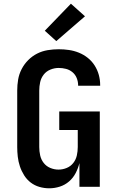

<svg xmlns="http://www.w3.org/2000/svg" viewBox="-20 -1009 640 1037"><path d="M246 8Q219 8 193 0.5Q167 -7 146 -23Q125 -39 110.5 -62Q96 -85 87.5 -110.5Q79 -136 76 -162.5Q73 -189 73 -215V-520Q73 -550 78 -579.5Q83 -609 97 -636Q111 -663 132.5 -684.5Q154 -706 180.5 -719.5Q207 -733 237 -738Q267 -743 297 -743Q325 -743 352.5 -739Q380 -735 406 -724.5Q432 -714 454 -696.5Q476 -679 491 -655.5Q506 -632 513.5 -605Q521 -578 521 -550V-546H402V-548Q402 -568 394.5 -587Q387 -606 371.5 -619Q356 -632 336.5 -637Q317 -642 297 -642Q274 -642 252 -633Q230 -624 216 -606Q202 -588 197 -565.5Q192 -543 192 -520V-215Q192 -192 197 -169.5Q202 -147 216 -129Q230 -111 251.5 -102Q273 -93 296 -93Q319 -93 340.5 -102Q362 -111 376 -129Q390 -147 395 -169.5Q400 -192 400 -215V-307H300V-407H519V0H409V-128Q402 -100 388.5 -74Q375 -48 353 -29Q331 -10 303 -1Q275 8 246 8ZM284 -787 222 -843 363 -989 439 -921Z"/></svg>

Font: Iosevka Extended
Style: Bold
Weight: 700
Width: 7
Monospace: yes
Designer: Belleve Invis
Foundry: Belleve Invis
Version: Version 32.5.0; ttfautohint (v1.8.4)